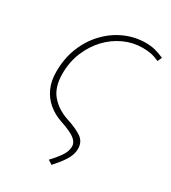

<svg xmlns="http://www.w3.org/2000/svg" viewBox="-168 -577 755 849"><g transform="rotate(30 209.0 -152.0)"><path d="M232 186 210 172Q235 146 252.5 120.5Q270 95 270 70Q270 50 249.5 33.5Q229 17 172 -2Q134 -15 105 -39.5Q76 -64 60 -99.5Q44 -135 44 -182Q44 -250 66.5 -306Q89 -362 128.5 -403.5Q168 -445 218.5 -467.5Q269 -490 324 -490Q350 -490 372 -484.5Q394 -479 418 -468L408 -446Q384 -457 365 -460.5Q346 -464 322 -464Q274 -464 229 -443.5Q184 -423 149 -386Q114 -349 93 -298.5Q72 -248 72 -188Q72 -119 105 -80.5Q138 -42 192 -24Q242 -8 270 11Q298 30 298 66Q298 88 288 109Q278 130 262.5 149.5Q247 169 232 186Z"/></g></svg>

Font: Source Sans 3
Style: Italic
Weight: 200
Italic angle: -11°
Designer: Paul D. Hunt
Foundry: Adobe
Version: Version 3.046;hotconv 1.0.118;makeotfexe 2.5.65603